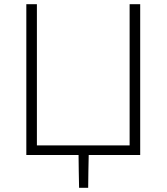

<svg xmlns="http://www.w3.org/2000/svg" viewBox="-20 -733 788 908"><path d="M104.5 0V-713H154.5V-45.5H593V-713H643V0H399.5Q398.5 39 398 77.5Q397.5 116 397 155H354Q353 117 352.5 78.2Q352 39.5 351.5 0Z"/></svg>

Font: Commissioner ExtraLight
Style: Regular
Weight: 200
Designer: Kostas Bartsokas
Foundry: Kostas Bartsokas
Version: Version 1.000; ttfautohint (v1.8.3)